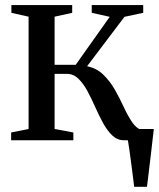

<svg xmlns="http://www.w3.org/2000/svg" viewBox="-20 -542 614 742"><path d="M498.5 180Q496 158.5 492.8 133.2Q489.5 108 486.2 83Q483 58 479.8 35.8Q476.5 13.5 474 -1.5L440.5 -43.5H574.5Q572 -23.5 569.5 -1Q567 21.5 564.2 45.5Q561.5 69.5 558.5 93.2Q555.5 117 553 139Q550.5 161 548 180ZM23 0V-30L90.5 -43.5V-477.5L24 -492.5V-522.5H259V-492.5L191 -477.5V-291.5H272.5L404 -477L334.5 -492.5V-522.5H533.5V-492.5L461 -477L316.5 -286Q353.5 -278.5 379.2 -253.5Q405 -228.5 423.8 -195.5Q442.5 -162.5 458 -129Q473.5 -95.5 489.8 -71Q506 -46.5 527 -39.5L556 -30.5V0H458.5Q433.5 0 414 -18.5Q394.5 -37 378.5 -66.2Q362.5 -95.5 348 -128.2Q333.5 -161 317.8 -190.2Q302 -219.5 282.8 -238Q263.5 -256.5 238.5 -256.5H191V-43.5L263.5 -30V0Z"/></svg>

Font: Merriweather 96pt
Style: Regular
Weight: 400
Version: Version 2.100